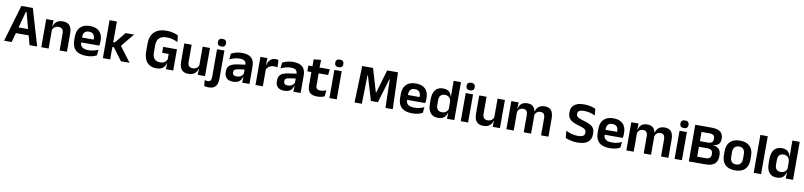

<svg xmlns="http://www.w3.org/2000/svg" viewBox="7 -1899 13806 3295"><g transform="rotate(10 6910.0 -251.0)"><path d="M16 0 204.5 -639H404L592 0H459.5L310.5 -552.5H298.5L148.5 0ZM159 -163V-267.5H448V-163Z M983.5 0V-294.5Q983.5 -325.5 975.2 -348Q967 -370.5 948 -383Q929 -395.5 896 -395.5Q867 -395.5 845.2 -385Q823.5 -374.5 809.8 -356.8Q796 -339 789 -316.5L769 -386.5H793Q801 -419 819.8 -445Q838.5 -471 870.8 -486.2Q903 -501.5 951.5 -501.5Q1008 -501.5 1043 -480.2Q1078 -459 1094.8 -417Q1111.5 -375 1111.5 -313V0ZM664 0V-490.5H792L787 -371L792 -360.5V0Z M1449 12Q1323 12 1261.5 -46Q1200 -104 1200 -214V-278Q1200 -387 1257.5 -445.5Q1315 -504 1424.5 -504Q1498.5 -504 1548 -478Q1597.5 -452 1622.2 -404.2Q1647 -356.5 1647 -290V-272.5Q1647 -254.5 1645.2 -235.8Q1643.5 -217 1640.5 -200.5H1524.5Q1526 -228 1526.2 -252.8Q1526.5 -277.5 1526.5 -297.5Q1526.5 -332 1515.5 -356.2Q1504.5 -380.5 1482 -393Q1459.5 -405.5 1424.5 -405.5Q1373 -405.5 1348.5 -377Q1324 -348.5 1324 -296V-250.5L1324.5 -236V-197.5Q1324.5 -174.5 1331.8 -155Q1339 -135.5 1356 -121.2Q1373 -107 1401.2 -99Q1429.5 -91 1472 -91Q1518 -91 1559.8 -101.2Q1601.5 -111.5 1639 -129L1628 -28Q1594.5 -9.5 1549.2 1.2Q1504 12 1449 12ZM1268 -200.5V-285.5H1614.5V-200.5Z M2052.5 0 1891.5 -216H1848V-299.5H1892L2047 -490.5H2195L1996 -249V-275L2202.5 0ZM1737.5 0V-661H1865V0Z M2670 13.5Q2597 13.5 2547.8 -17.2Q2498.5 -48 2473.8 -106.2Q2449 -164.5 2449 -247V-374Q2449 -509.5 2521.2 -581Q2593.5 -652.5 2733 -652.5Q2778 -652.5 2815.8 -645.8Q2853.5 -639 2884.2 -628.8Q2915 -618.5 2937.5 -606L2948.5 -493Q2912 -512 2865 -526.2Q2818 -540.5 2758 -540.5Q2668 -540.5 2625.5 -497.5Q2583 -454.5 2583 -368V-246.5Q2583 -175.5 2616.2 -137Q2649.5 -98.5 2718.5 -98.5Q2751 -98.5 2774.5 -108.5Q2798 -118.5 2813.5 -135.5Q2829 -152.5 2837 -172.5V-306.5L2855 -266L2723.5 -265.5V-369.5H2963.5V-103.5L2834.5 -104Q2826.5 -71 2808.5 -44.5Q2790.5 -18 2757 -2.2Q2723.5 13.5 2670 13.5ZM2840.5 -131.5H2963.5V0H2836Z M3198 -490.5V-195.5Q3198 -165 3206.2 -142.2Q3214.5 -119.5 3233.8 -107.2Q3253 -95 3285.5 -95Q3315 -95 3336.5 -105.5Q3358 -116 3372 -133.8Q3386 -151.5 3392.5 -173.5L3412.5 -104H3388.5Q3380.5 -72 3361.8 -45.8Q3343 -19.5 3310.8 -4Q3278.5 11.5 3230 11.5Q3174 11.5 3138.8 -10Q3103.5 -31.5 3086.8 -73.5Q3070 -115.5 3070 -177V-490.5ZM3517.5 -490.5V0H3390L3394.5 -119L3389.5 -129.5V-490.5Z M3640.5 -83.5V-490.5H3769V-83.5ZM3704.5 -548.5Q3668 -548.5 3650.8 -565.8Q3633.5 -583 3633.5 -613.5V-616Q3633.5 -646.5 3650.8 -664Q3668 -681.5 3704.5 -681.5Q3741 -681.5 3758.2 -664Q3775.5 -646.5 3775.5 -616V-613.5Q3775.5 -582.5 3758.2 -565.5Q3741 -548.5 3704.5 -548.5ZM3608 180Q3586 180 3566.8 176.8Q3547.5 173.5 3533.5 169L3524 66.5Q3535 71 3547.5 73.5Q3560 76 3573 76Q3613 76 3626.8 54.8Q3640.5 33.5 3640.5 -4.5V-120H3769V3.5Q3769 57.5 3753.5 97Q3738 136.5 3702.8 158.2Q3667.5 180 3608 180Z M4165.5 0 4170 -120 4166.5 -131V-284.5L4166 -306.5Q4166 -354.5 4139.8 -377Q4113.5 -399.5 4054 -399.5Q4003.5 -399.5 3959.2 -386.2Q3915 -373 3877.5 -355.5L3888.5 -457.5Q3910.5 -469 3938.8 -479.2Q3967 -489.5 4002 -496Q4037 -502.5 4077.5 -502.5Q4137.5 -502.5 4179 -488.2Q4220.5 -474 4245.2 -447.5Q4270 -421 4281 -384.2Q4292 -347.5 4292 -303V0ZM4005 11.5Q3932 11.5 3893.8 -25Q3855.5 -61.5 3855.5 -129V-143Q3855.5 -214.5 3899.5 -248.8Q3943.5 -283 4039 -296L4178 -315L4185.5 -232.5L4057.5 -214Q4015.5 -208.5 3997.8 -194Q3980 -179.5 3980 -151.5V-146.5Q3980 -119 3997.2 -103.8Q4014.5 -88.5 4051.5 -88.5Q4084.5 -88.5 4108 -99Q4131.5 -109.5 4146.8 -126.8Q4162 -144 4168.5 -165.5L4186.5 -102H4164.5Q4156.5 -70.5 4138.8 -44.8Q4121 -19 4089 -3.8Q4057 11.5 4005 11.5Z M4521.5 -285 4489 -370.5H4520Q4533.5 -430 4569 -464Q4604.5 -498 4667.5 -498Q4680.5 -498 4691 -496.2Q4701.5 -494.5 4710 -492L4717 -364Q4706 -367.5 4691.5 -369.2Q4677 -371 4661 -371Q4610 -371 4574.2 -348.5Q4538.5 -326 4521.5 -285ZM4397 0V-490.5H4519L4513.5 -340L4525 -335.5V0Z M5057 0 5061.5 -120 5058 -131V-284.5L5057.5 -306.5Q5057.5 -354.5 5031.2 -377Q5005 -399.5 4945.5 -399.5Q4895 -399.5 4850.8 -386.2Q4806.5 -373 4769 -355.5L4780 -457.5Q4802 -469 4830.2 -479.2Q4858.5 -489.5 4893.5 -496Q4928.5 -502.5 4969 -502.5Q5029 -502.5 5070.5 -488.2Q5112 -474 5136.8 -447.5Q5161.5 -421 5172.5 -384.2Q5183.5 -347.5 5183.5 -303V0ZM4896.5 11.5Q4823.5 11.5 4785.2 -25Q4747 -61.5 4747 -129V-143Q4747 -214.5 4791 -248.8Q4835 -283 4930.5 -296L5069.5 -315L5077 -232.5L4949 -214Q4907 -208.5 4889.2 -194Q4871.5 -179.5 4871.5 -151.5V-146.5Q4871.5 -119 4888.8 -103.8Q4906 -88.5 4943 -88.5Q4976 -88.5 4999.5 -99Q5023 -109.5 5038.2 -126.8Q5053.5 -144 5060 -165.5L5078 -102H5056Q5048 -70.5 5030.2 -44.8Q5012.5 -19 4980.5 -3.8Q4948.5 11.5 4896.5 11.5Z M5473 10.5Q5410.5 10.5 5373.2 -8.2Q5336 -27 5319.5 -65Q5303 -103 5303 -158.5V-444.5H5430V-177.5Q5430 -137.5 5448.2 -118.8Q5466.5 -100 5512.5 -100Q5539.5 -100 5564.5 -105.8Q5589.5 -111.5 5610.5 -121L5599.5 -14Q5574.5 -2.5 5542.2 4Q5510 10.5 5473 10.5ZM5232 -385.5V-486.5H5606L5595 -385.5ZM5304.5 -477 5304 -607 5431.5 -620 5426.5 -477Z M5685 0V-490.5H5813V0ZM5749 -548.5Q5712.5 -548.5 5695.2 -565.8Q5678 -583 5678 -613.5V-616Q5678 -646.5 5695.2 -664Q5712.5 -681.5 5749 -681.5Q5785 -681.5 5802.5 -664Q5820 -646.5 5820 -616V-613.5Q5820 -582.5 5802.5 -565.5Q5785 -548.5 5749 -548.5Z M6123 0 6144 -639H6333L6453 -232.5H6459.5L6579 -639H6767.5L6789 0H6662L6656 -230L6650.5 -495.5H6642.5L6517 -74.5H6395L6269 -495.5H6261L6255.5 -229.5L6250 0Z M7128.5 12Q7002.5 12 6941 -46Q6879.5 -104 6879.5 -214V-278Q6879.5 -387 6937 -445.5Q6994.5 -504 7104 -504Q7178 -504 7227.5 -478Q7277 -452 7301.8 -404.2Q7326.5 -356.5 7326.5 -290V-272.5Q7326.5 -254.5 7324.8 -235.8Q7323 -217 7320 -200.5H7204Q7205.5 -228 7205.8 -252.8Q7206 -277.5 7206 -297.5Q7206 -332 7195 -356.2Q7184 -380.5 7161.5 -393Q7139 -405.5 7104 -405.5Q7052.5 -405.5 7028 -377Q7003.5 -348.5 7003.5 -296V-250.5L7004 -236V-197.5Q7004 -174.5 7011.2 -155Q7018.5 -135.5 7035.5 -121.2Q7052.5 -107 7080.8 -99Q7109 -91 7151.5 -91Q7197.5 -91 7239.2 -101.2Q7281 -111.5 7318.5 -129L7307.5 -28Q7274 -9.5 7228.8 1.2Q7183.5 12 7128.5 12ZM6947.5 -200.5V-285.5H7294V-200.5Z M7576.5 11.5Q7490 11.5 7445 -44.5Q7400 -100.5 7400 -209.5V-277Q7400 -387.5 7445.5 -444.5Q7491 -501.5 7581 -501.5Q7625 -501.5 7655.2 -487.5Q7685.5 -473.5 7704.2 -447.5Q7723 -421.5 7730.5 -386.5H7768L7735.5 -291.5Q7734.5 -326 7721.2 -349.8Q7708 -373.5 7684.5 -386Q7661 -398.5 7629 -398.5Q7580.5 -398.5 7554.8 -370.5Q7529 -342.5 7529 -287V-206Q7529 -151 7554.8 -123Q7580.5 -95 7630 -95Q7658 -95 7680 -105.5Q7702 -116 7716.8 -134.2Q7731.5 -152.5 7738 -175.5L7768.5 -104H7732.5Q7724.5 -72 7706.5 -45.8Q7688.5 -19.5 7657 -4Q7625.5 11.5 7576.5 11.5ZM7733.5 0 7738 -120 7735.5 -148.5V-349L7736 -369.5L7733.5 -510V-661H7861.5V0Z M7974 0V-490.5H8102V0ZM8038 -548.5Q8001.5 -548.5 7984.2 -565.8Q7967 -583 7967 -613.5V-616Q7967 -646.5 7984.2 -664Q8001.5 -681.5 8038 -681.5Q8074 -681.5 8091.5 -664Q8109 -646.5 8109 -616V-613.5Q8109 -582.5 8091.5 -565.5Q8074 -548.5 8038 -548.5Z M8337.5 -490.5V-195.5Q8337.5 -165 8345.8 -142.2Q8354 -119.5 8373.2 -107.2Q8392.5 -95 8425 -95Q8454.5 -95 8476 -105.5Q8497.5 -116 8511.5 -133.8Q8525.5 -151.5 8532 -173.5L8552 -104H8528Q8520 -72 8501.2 -45.8Q8482.5 -19.5 8450.2 -4Q8418 11.5 8369.5 11.5Q8313.5 11.5 8278.2 -10Q8243 -31.5 8226.2 -73.5Q8209.5 -115.5 8209.5 -177V-490.5ZM8657 -490.5V0H8529.5L8534 -119L8529 -129.5V-490.5Z M9373.5 0V-298Q9373.5 -328 9366 -349.8Q9358.5 -371.5 9341.2 -383.5Q9324 -395.5 9294.5 -395.5Q9267.5 -395.5 9247.5 -385Q9227.5 -374.5 9215 -356.8Q9202.5 -339 9196.5 -316.5L9182.5 -386.5H9195.5Q9203.5 -418 9221.5 -444.2Q9239.5 -470.5 9270.8 -486Q9302 -501.5 9350 -501.5Q9403.5 -501.5 9436.8 -480.8Q9470 -460 9486 -418.8Q9502 -377.5 9502 -316.5V0ZM8769 0V-490.5H8897L8892 -366L8897 -360.5V0ZM9071.5 0V-298Q9071.5 -328 9064 -349.8Q9056.5 -371.5 9039.2 -383.5Q9022 -395.5 8992.5 -395.5Q8965 -395.5 8945.2 -385Q8925.5 -374.5 8912.8 -356.8Q8900 -339 8894 -316.5L8874 -386.5H8898Q8905.5 -419 8923.2 -445Q8941 -471 8971.5 -486.2Q9002 -501.5 9047.5 -501.5Q9116 -501.5 9150.8 -466.5Q9185.5 -431.5 9194.5 -364.5Q9196.5 -354.5 9198 -341.2Q9199.5 -328 9199.5 -316.5V0Z M10005.5 13Q9961 13 9922.2 6.5Q9883.5 0 9852.2 -9.8Q9821 -19.5 9798.5 -29.5L9787 -153.5Q9826 -133 9879.5 -116.8Q9933 -100.5 9993.5 -100.5Q10057.5 -100.5 10086 -119Q10114.5 -137.5 10114.5 -176V-181.5Q10114.5 -206.5 10102.2 -222.8Q10090 -239 10061.5 -251.5Q10033 -264 9984 -277Q9915 -296 9870.8 -320.2Q9826.5 -344.5 9805.5 -380.8Q9784.5 -417 9784.5 -472V-478Q9784.5 -562 9841.2 -607Q9898 -652 10009 -652Q10078 -652 10127.5 -639.5Q10177 -627 10210.5 -610.5L10222 -495Q10184.5 -515 10136.2 -528.2Q10088 -541.5 10031 -541.5Q9988.5 -541.5 9963.8 -533.5Q9939 -525.5 9928.2 -510Q9917.5 -494.5 9917.5 -472.5V-471Q9917.5 -448.5 9928.8 -432Q9940 -415.5 9969 -401.8Q9998 -388 10051.5 -373.5Q10119.5 -354.5 10162.8 -332.5Q10206 -310.5 10227 -275.5Q10248 -240.5 10248 -183V-174Q10248 -81.5 10187.8 -34.2Q10127.5 13 10005.5 13Z M10571 12Q10445 12 10383.5 -46Q10322 -104 10322 -214V-278Q10322 -387 10379.5 -445.5Q10437 -504 10546.5 -504Q10620.5 -504 10670 -478Q10719.5 -452 10744.2 -404.2Q10769 -356.5 10769 -290V-272.5Q10769 -254.5 10767.2 -235.8Q10765.5 -217 10762.5 -200.5H10646.5Q10648 -228 10648.2 -252.8Q10648.5 -277.5 10648.5 -297.5Q10648.5 -332 10637.5 -356.2Q10626.5 -380.5 10604 -393Q10581.5 -405.5 10546.5 -405.5Q10495 -405.5 10470.5 -377Q10446 -348.5 10446 -296V-250.5L10446.5 -236V-197.5Q10446.5 -174.5 10453.8 -155Q10461 -135.5 10478 -121.2Q10495 -107 10523.2 -99Q10551.5 -91 10594 -91Q10640 -91 10681.8 -101.2Q10723.5 -111.5 10761 -129L10750 -28Q10716.5 -9.5 10671.2 1.2Q10626 12 10571 12ZM10390 -200.5V-285.5H10736.5V-200.5Z M11464 0V-298Q11464 -328 11456.5 -349.8Q11449 -371.5 11431.8 -383.5Q11414.5 -395.5 11385 -395.5Q11358 -395.5 11338 -385Q11318 -374.5 11305.5 -356.8Q11293 -339 11287 -316.5L11273 -386.5H11286Q11294 -418 11312 -444.2Q11330 -470.5 11361.2 -486Q11392.5 -501.5 11440.5 -501.5Q11494 -501.5 11527.2 -480.8Q11560.5 -460 11576.5 -418.8Q11592.5 -377.5 11592.5 -316.5V0ZM10859.5 0V-490.5H10987.5L10982.5 -366L10987.5 -360.5V0ZM11162 0V-298Q11162 -328 11154.5 -349.8Q11147 -371.5 11129.8 -383.5Q11112.5 -395.5 11083 -395.5Q11055.5 -395.5 11035.8 -385Q11016 -374.5 11003.2 -356.8Q10990.5 -339 10984.5 -316.5L10964.5 -386.5H10988.5Q10996 -419 11013.8 -445Q11031.5 -471 11062 -486.2Q11092.5 -501.5 11138 -501.5Q11206.5 -501.5 11241.2 -466.5Q11276 -431.5 11285 -364.5Q11287 -354.5 11288.5 -341.2Q11290 -328 11290 -316.5V0Z M11700 0V-490.5H11828V0ZM11764 -548.5Q11727.5 -548.5 11710.2 -565.8Q11693 -583 11693 -613.5V-616Q11693 -646.5 11710.2 -664Q11727.5 -681.5 11764 -681.5Q11800 -681.5 11817.5 -664Q11835 -646.5 11835 -616V-613.5Q11835 -582.5 11817.5 -565.5Q11800 -548.5 11764 -548.5Z M12041 0V-105H12220Q12272 -105 12294 -125.8Q12316 -146.5 12316 -185V-197Q12316 -236.5 12293.8 -257Q12271.5 -277.5 12217.5 -277.5H12039.5V-375.5H12214.5Q12264 -375.5 12285 -396Q12306 -416.5 12306 -453.5V-460Q12306 -497 12285.5 -516.5Q12265 -536 12214.5 -536H12038.5V-639H12228Q12339 -639 12387.5 -599.5Q12436 -560 12436 -485V-476.5Q12436 -419.5 12407.8 -388Q12379.5 -356.5 12319.5 -350.5V-345.5Q12387 -334.5 12417.8 -297.5Q12448.5 -260.5 12448.5 -193.5V-177Q12448.5 -91 12397.8 -45.5Q12347 0 12235 0ZM11948 0V-639H12075.5V0Z M12754 13.5Q12640 13.5 12581.2 -45Q12522.5 -103.5 12522.5 -211.5V-278Q12522.5 -386.5 12581.2 -445.2Q12640 -504 12754 -504Q12867.5 -504 12926 -445.2Q12984.5 -386.5 12984.5 -278V-211.5Q12984.5 -103.5 12926.2 -45Q12868 13.5 12754 13.5ZM12754 -89Q12804 -89 12830.2 -119Q12856.5 -149 12856.5 -205V-284.5Q12856.5 -341.5 12830.2 -371.8Q12804 -402 12754 -402Q12703.5 -402 12677.2 -371.8Q12651 -341.5 12651 -284.5V-205Q12651 -149 12677.2 -119Q12703.5 -89 12754 -89Z M13079 0V-661H13207.5V0Z M13479.5 11.5Q13393 11.5 13348 -44.5Q13303 -100.5 13303 -209.5V-277Q13303 -387.5 13348.5 -444.5Q13394 -501.5 13484 -501.5Q13528 -501.5 13558.2 -487.5Q13588.5 -473.5 13607.2 -447.5Q13626 -421.5 13633.5 -386.5H13671L13638.5 -291.5Q13637.5 -326 13624.2 -349.8Q13611 -373.5 13587.5 -386Q13564 -398.5 13532 -398.5Q13483.5 -398.5 13457.8 -370.5Q13432 -342.5 13432 -287V-206Q13432 -151 13457.8 -123Q13483.5 -95 13533 -95Q13561 -95 13583 -105.5Q13605 -116 13619.8 -134.2Q13634.5 -152.5 13641 -175.5L13671.5 -104H13635.5Q13627.5 -72 13609.5 -45.8Q13591.5 -19.5 13560 -4Q13528.5 11.5 13479.5 11.5ZM13636.5 0 13641 -120 13638.5 -148.5V-349L13639 -369.5L13636.5 -510V-661H13764.5V0Z"/></g></svg>

Font: Anek Gujarati Medium SemiBold
Style: Regular
Weight: 600
Version: Version 1.003